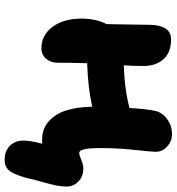

<svg xmlns="http://www.w3.org/2000/svg" viewBox="12 -568 738 801"><g transform="rotate(90 380.5 -167.0)"><path d="M181.2 28.8Q126.5 28.8 91.8 -17.3Q57.1 -63.5 57.1 -139.2Q57.1 -198.2 80.1 -243.2Q80.1 -252.9 81.5 -321.5Q83 -390.1 83 -422.9Q83 -461.9 97.4 -487.1Q111.8 -512.2 144 -512.2Q198.7 -512.2 226.8 -480.2Q254.9 -448.2 254.9 -397Q254.9 -356.4 252 -314.9Q355 -318.4 430.2 -338.9Q434.1 -409.7 441.9 -444.8Q448.2 -475.6 476.3 -495.8Q504.4 -516.1 539.1 -516.1Q568.8 -516.1 590.8 -495.8Q612.8 -475.6 612.8 -448.2Q612.8 -434.1 605 -361.3Q597.2 -288.6 597.2 -215.8Q597.2 -128.9 617.2 -128.9Q626 -128.9 646.2 -137.5Q666.5 -146 683.1 -146Q715.8 -146 736.8 -125.5Q757.8 -105 757.8 -75.2Q757.8 -55.2 753.2 -32.7Q748.5 -10.3 739.3 22.5Q730 55.2 726.1 73.2Q713.4 127.9 697 155Q680.7 182.1 647.9 182.1Q608.4 182.1 587.2 159.9Q565.9 137.7 565.9 104Q565.9 74.7 579.1 24.9Q574.2 25.9 563 25.9Q516.6 25.9 485.1 -2.4Q453.6 -30.8 439.7 -76.2Q425.8 -121.6 424.8 -183.1Q346.7 -165.5 243.2 -162.1Q241.2 -97.7 241.2 -39.1Q241.2 -9.8 224.4 9.5Q207.5 28.8 181.2 28.8Z"/></g></svg>

Font: Shantell Sans Bouncy
Style: Regular
Weight: 800
Designer: Stephen Nixon, Anya Danilova, Shantell Martin
Foundry: Arrow Type
Version: Version 1.006;[9816181b4]